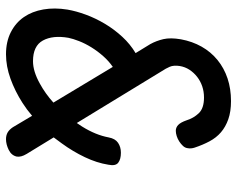

<svg xmlns="http://www.w3.org/2000/svg" viewBox="-95 -685 790 640"><g transform="rotate(90 300.0 -365.0)"><path d="M218 -508 390 -226 402 -244Q430 -289 438 -332Q442 -354 456 -363.5Q470 -373 489 -373Q511 -373 522.5 -364Q534 -355 529 -331Q523 -293 504 -253Q485 -213 458 -176Q448 -162 438 -149L493 -59Q499 -49 501 -41Q503 -33 502 -26Q498 -8 479.5 1Q461 10 444 10Q431 10 421.5 4.5Q412 -1 404 -13L366 -77Q345 -59 323 -45Q284 -20 242.5 -5Q201 10 161 10Q119 10 87.5 -6Q56 -22 37 -49.5Q18 -77 11.5 -114.5Q5 -152 12 -195Q17 -224 29 -256.5Q41 -289 59.5 -320Q78 -351 103 -378Q127 -404 157 -422L127 -471Q116 -491 110.5 -514.5Q105 -538 111 -573Q118 -611 135.5 -642Q153 -673 180 -695Q207 -717 241.5 -728.5Q276 -740 317 -740Q352 -740 377.5 -731Q403 -722 421 -706.5Q439 -691 451 -668.5Q463 -646 472 -619Q474 -613 474.5 -607Q475 -601 474 -596Q473 -587 466.5 -580Q460 -573 451.5 -567.5Q443 -562 433.5 -559Q424 -556 416 -556Q405 -556 396.5 -564Q388 -572 381 -592Q374 -615 357.5 -632.5Q341 -650 305 -650Q285 -650 267.5 -644Q250 -638 236 -627Q222 -616 212.5 -601.5Q203 -587 200 -569Q197 -549 202.5 -536Q208 -523 218 -508ZM203 -346Q184 -333 168 -315Q151 -296 138 -275Q125 -254 117 -233.5Q109 -213 106 -198Q97 -146 115 -113Q133 -80 184 -80Q218 -80 259 -103Q292 -121 322 -148Z"/></g></svg>

Font: Maple Mono Normal NL
Style: Italic
Weight: 400
Italic angle: -10°
Monospace: yes
Designer: subframe7536
Version: Version 7.000